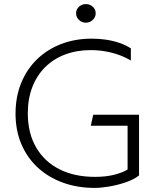

<svg xmlns="http://www.w3.org/2000/svg" viewBox="-20 -904 790 939"><path d="M443 15Q358 15 287 -11Q216 -37 164.2 -85Q112.5 -133 84.2 -199.8Q56 -266.5 56 -348Q56 -430 83.2 -497.2Q110.5 -564.5 160.2 -613.2Q210 -662 278.5 -688.5Q347 -715 430 -715Q464.5 -715 498.2 -710Q532 -705 563 -694.5Q594 -684 620 -667.5V-608Q577.5 -633.5 526.5 -646.2Q475.5 -659 425 -659Q355.5 -659 298.5 -637.5Q241.5 -616 200.8 -575.5Q160 -535 138 -478Q116 -421 116 -350Q116 -252.5 156.8 -182.8Q197.5 -113 271.2 -76Q345 -39 444 -39Q499.5 -39 541 -50Q582.5 -61 604 -75V-289H424L436 -343H660V-46Q636.5 -27 597.2 -13.2Q558 0.5 516 7.8Q474 15 443 15ZM400 -793Q380 -793 366 -806.8Q352 -820.5 352 -839Q352 -858 366.2 -871Q380.5 -884 400 -884Q419.5 -884 433.8 -871Q448 -858 448 -839Q448 -820.5 433.8 -806.8Q419.5 -793 400 -793Z"/></svg>

Font: Geologica-Sharp
Style: Regular
Weight: 100
Designer: Sindre Bremnes, Frode Helland
Foundry: Monokrom Skriftforlag AS
Version: Version 1.010;gftools[0.9.28]